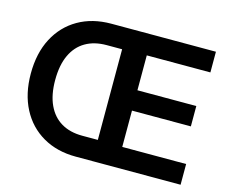

<svg xmlns="http://www.w3.org/2000/svg" viewBox="-101 -871 1218 1015"><g transform="rotate(15 507.5 -364.0)"><path d="M389.6 0Q286.6 0 209.2 -44.7Q131.8 -89.4 89.1 -171.1Q46.4 -252.9 46.4 -363.3Q46.4 -475.1 89.1 -556.6Q131.8 -638.2 209.2 -682.9Q286.6 -727.5 389.6 -727.5H548.8V-611.8H395Q327.6 -611.8 279.5 -583.7Q231.4 -555.7 205.6 -500.5Q179.7 -445.3 179.7 -363.3Q179.7 -282.7 205.6 -227.3Q231.4 -171.9 279.3 -143.8Q327.1 -115.7 394 -115.7H547.4V0ZM479.5 0V-727.5H961.9V-614.3H613.8V-423.3H936V-312H613.8V-113.3H963.4V0Z"/></g></svg>

Font: V-Inter
Style: SemiBold-600
Weight: 600
Designer: Rasmus Andersson
Foundry: rsms
Version: Version 4.000;git-4146feb